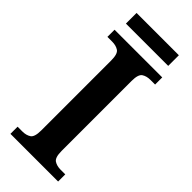

<svg xmlns="http://www.w3.org/2000/svg" viewBox="-271 -889 931 931"><g transform="rotate(45 195.0 -423.5)"><path d="M31 0V-49H64Q90 -49 107.5 -60.5Q125 -72 125 -117V-597Q125 -642 107.5 -653.5Q90 -665 64 -665H31V-714H358V-665H326Q300 -665 282.5 -653.5Q265 -642 265 -597V-117Q265 -72 282.5 -60.5Q300 -49 326 -49H358V0ZM49 -774V-847H339V-774Z"/></g></svg>

Font: Noto Naskh Arabic SemiBold
Style: Regular
Weight: 600
Designer: Monotype Design Team, David Williams, Mohamad Dakak and Nizar Qandah
Foundry: Monotype Imaging Inc.
Version: Version 2.016